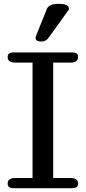

<svg xmlns="http://www.w3.org/2000/svg" viewBox="-20 -983 448 1003"><path d="M231 -782Q218 -766 194 -766Q166 -766 166 -785Q166 -791 168 -795L225 -937Q237 -963 284 -963Q340 -963 340 -939Q340 -933 337 -929ZM50 0Q20 0 20 -24Q20 -53 60 -53H150V-656H60Q20 -656 20 -685Q20 -709 50 -709H358Q388 -709 388 -685Q388 -656 348 -656H258V-53H348Q388 -53 388 -24Q388 0 358 0Z"/></svg>

Font: Marmelad
Style: Regular
Weight: 400
Designer: Manvel Shmavonyan
Foundry: Cyreal
Version: Version 1.001;PS 001.001;hotconv 1.0.88;makeotf.lib2.5.64775